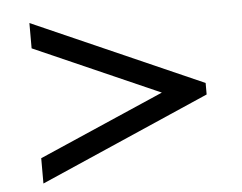

<svg xmlns="http://www.w3.org/2000/svg" viewBox="-45 -587 839 665"><g transform="rotate(-5 375.0 -255.0)"><path d="M670 -234V-274L80 -534V-446L516 -254L80 -64V24Z"/></g></svg>

Font: XITS Math
Style: Bold
Weight: 700
Designer: MicroPress Inc., with final additions and corrections provided by Coen Hoffman, Elsevier (retired)
Version: Version 1.105